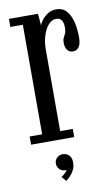

<svg xmlns="http://www.w3.org/2000/svg" viewBox="-82 -572 461 787"><g transform="rotate(-10 149.0 -178.0)"><path d="M12.5 0V-34H64.5V-490H12.5V-523.5H133.5L137.5 -474.5Q139 -480.5 148 -493.5Q157 -506.5 172.8 -517.5Q188.5 -528.5 210.5 -528.5Q236 -528.5 251.8 -511.2Q267.5 -494 275 -464.8Q282.5 -435.5 282.5 -399Q282.5 -373 273.5 -359.8Q264.5 -346.5 248.5 -346.5Q234 -346.5 225.2 -357.2Q216.5 -368 216.5 -389Q216.5 -401.5 220.8 -409Q225 -416.5 228.8 -425Q232.5 -433.5 232.5 -448Q232.5 -470 224.8 -480Q217 -490 203 -490Q185 -490 170.5 -473.8Q156 -457.5 147.8 -431Q139.5 -404.5 139.5 -374V-34H192V0ZM129 171.5 112 152Q117 149.5 126.5 141.2Q136 133 137.5 126Q136.5 127.5 132 127.5Q118 127.5 108.5 117.8Q99 108 99 94Q99 80 109 70.5Q119 61 132.5 61Q149 61 159.2 71.5Q169.5 82 169.5 100.5Q169.5 118.5 162.8 132.2Q156 146 146.2 155.8Q136.5 165.5 129 171.5Z"/></g></svg>

Font: Imbue Thin 10pt
Style: Regular
Weight: 400
Version: Version 1.102